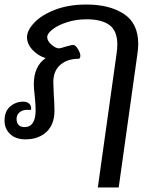

<svg xmlns="http://www.w3.org/2000/svg" viewBox="-56 -606 701 846"><path d="M458 -372Q461 -392 461 -409Q461 -470 426.5 -495.5Q392 -521 326 -521Q279 -521 239 -508Q199 -495 175.5 -476.5Q152 -458 152 -443Q152 -425 171 -409Q190 -393 203 -393Q211 -393 235 -401Q240 -402 250.5 -405Q261 -408 267 -408Q276 -408 287 -390.5Q298 -373 298 -360Q298 -347 290 -347Q241 -347 210 -320.5Q179 -294 179 -244L181 -187Q184 -150 184 -118Q184 -58 149 -25Q114 8 56 8Q13 8 -11.5 -15.5Q-36 -39 -36 -74Q-36 -116 -11 -137Q14 -158 46 -158Q64 -158 73.5 -148.5Q83 -139 81 -122H63Q43 -122 30 -111Q17 -100 17 -82Q17 -66 25.5 -56Q34 -46 52 -46Q101 -46 101 -121Q101 -145 97 -183Q93 -217 93 -234Q93 -314 145 -350Q112 -360 87.5 -386Q63 -412 63 -442Q63 -472 95 -506Q127 -540 186.5 -563Q246 -586 325 -586Q427 -586 490 -544.5Q553 -503 553 -413Q553 -393 550 -372L467 220H375Z"/></svg>

Font: Krub Medium
Style: Italic
Weight: 500
Italic angle: -8°
Designer: Ekaluck Peanpanawate
Foundry: Cadson Demak Co.,Ltd.
Version: Version 1.000; ttfautohint (v1.6)